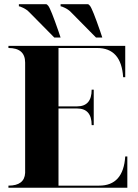

<svg xmlns="http://www.w3.org/2000/svg" viewBox="-20 -879 645 899"><path d="M459 -703.1H429.7L313 -821.3Q300.3 -834.5 283.7 -842.3Q268.6 -849.6 263.7 -849.6V-859.4H390.6Q395.5 -859.4 401.4 -851.6Q413.1 -836.9 449.2 -732.4ZM263.7 -703.1H234.4L117.7 -821.3Q105 -834.5 88.4 -842.3Q73.2 -849.6 68.4 -849.6V-859.4H195.3Q200.2 -859.4 206.1 -851.6Q217.8 -836.9 253.9 -732.4ZM19.5 -664.1H566.4V-517.6H556.6Q547.9 -654.3 434.6 -654.3H253.9V-380.9H340.8Q409.2 -380.9 409.2 -459H418.9V-293H409.2Q409.2 -371.1 340.8 -371.1H253.9V-9.8H444.3Q557.6 -9.8 566.4 -146.5H576.2V0H19.5V-9.8Q94.7 -9.8 97.7 -69.3V-585.9Q97.7 -654.3 19.5 -654.3Z"/></svg>

Font: spinwerad
Style: Bold
Weight: 700
Width: 7
Version: Version 0.3